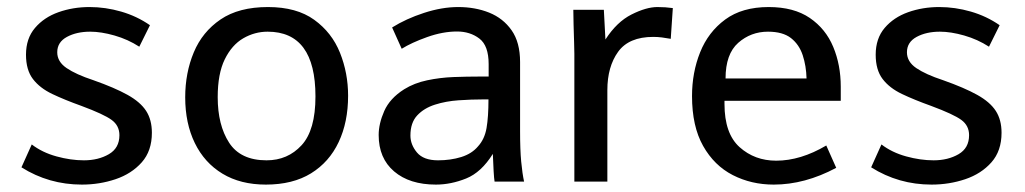

<svg xmlns="http://www.w3.org/2000/svg" viewBox="-20 -508 2867 537"><path d="M209 8.3Q116.7 8.3 40 -40L68.8 -104Q98.1 -81.5 137.9 -70.6Q177.7 -59.6 214.8 -59.6Q254.9 -59.6 284.4 -76.7Q314 -93.8 314 -129.9Q314 -156.7 292.2 -172.6Q270.5 -188.5 207.5 -211.9Q161.1 -228.5 126.2 -245.1Q91.3 -261.7 72 -287.1Q52.7 -312.5 52.7 -355Q52.7 -400.4 77.9 -429.9Q103 -459.5 143.6 -473.9Q184.1 -488.3 230.5 -488.3Q274.9 -488.3 318.8 -475.6Q362.8 -462.9 399.4 -437.5L369.6 -377.4Q337.9 -397.9 300.3 -408.7Q262.7 -419.4 232.4 -419.4Q194.3 -419.4 167.2 -404.8Q140.1 -390.1 140.1 -361.8Q140.1 -335.4 166.3 -317.6Q192.4 -299.8 241.2 -283.7Q300.8 -262.7 336.7 -242.7Q372.6 -222.7 388.7 -197.8Q404.8 -172.9 404.8 -136.7Q404.8 -85.9 376.5 -54Q348.1 -22 303.2 -6.8Q258.3 8.3 209 8.3Z M723.6 8.3Q652.8 8.3 602.3 -22.2Q551.8 -52.7 524.9 -107.9Q498 -163.1 498 -235.8Q498 -304.2 522 -361.6Q545.9 -418.9 596.9 -453.6Q647.9 -488.3 729.5 -488.3Q809.6 -488.3 858.9 -452.6Q908.2 -417 930.9 -360.4Q953.6 -303.7 953.6 -240.2Q953.6 -166.5 927.2 -110.6Q900.9 -54.7 849.9 -23.2Q798.8 8.3 723.6 8.3ZM725.6 -59.6Q784.7 -59.6 823.5 -101.8Q862.3 -144 862.3 -238.3Q862.3 -419.4 728.5 -419.4Q692.4 -419.4 660.4 -400.9Q628.4 -382.3 608.6 -342Q588.9 -301.8 588.9 -236.3Q588.9 -158.2 620.8 -108.9Q652.8 -59.6 725.6 -59.6Z M1199.2 8.3Q1125.5 8.3 1082.3 -28.6Q1039.1 -65.4 1039.1 -130.4Q1039.1 -162.1 1054.7 -197.5Q1070.3 -232.9 1110.4 -258.3Q1138.7 -275.9 1174.6 -283.4Q1210.4 -291 1248.3 -292.5Q1286.1 -293.9 1320.3 -293.9H1346.7V-328.6Q1346.7 -380.4 1320.8 -400.1Q1294.9 -419.9 1258.3 -419.9Q1218.3 -419.9 1174.6 -404.3Q1130.9 -388.7 1103.5 -371.6L1076.7 -431.2Q1115.7 -455.6 1165.8 -471.9Q1215.8 -488.3 1261.7 -488.3Q1309.1 -488.3 1348.1 -472.7Q1387.2 -457 1410.9 -423.3Q1434.6 -389.6 1434.6 -334.5V-141.1Q1434.6 -89.8 1437.7 -56.2Q1440.9 -22.5 1445.8 0H1363.3Q1361.8 -8.3 1360.6 -29.5Q1359.4 -50.8 1358.4 -77.6Q1326.2 -25.9 1283.7 -8.8Q1241.2 8.3 1199.2 8.3ZM1205.1 -59.6Q1240.2 -59.6 1270 -68.8Q1299.8 -78.1 1316.9 -98.6Q1335.4 -118.7 1340.8 -149.9Q1346.2 -181.2 1346.2 -230H1332Q1298.3 -230 1262.7 -227.5Q1227.1 -225.1 1196.5 -215.3Q1166 -205.6 1147 -185.3Q1127.9 -165 1127.9 -128.9Q1127.9 -103.5 1146.2 -81.5Q1164.6 -59.6 1205.1 -59.6Z M1586.4 0V-357.4Q1586.4 -365.7 1585.7 -389.4Q1585 -413.1 1584.2 -439.5Q1583.5 -465.8 1583.5 -480.5H1668.9L1673.3 -397.5Q1705.1 -446.8 1746.3 -467.5Q1787.6 -488.3 1818.8 -488.3Q1841.3 -488.3 1861.8 -485.4L1856 -399.4Q1842.8 -401.9 1831.1 -403.3Q1819.3 -404.8 1807.1 -404.8Q1738.8 -404.8 1708.7 -363Q1678.7 -321.3 1678.7 -255.9V0Z M2144 8.3Q2081.5 8.3 2029.5 -18.3Q1977.5 -44.9 1946.5 -99.9Q1915.5 -154.8 1915.5 -239.3Q1915.5 -305.2 1938.2 -361.8Q1960.9 -418.5 2008.3 -453.4Q2055.7 -488.3 2129.9 -488.3Q2200.2 -488.3 2244.9 -457.8Q2289.6 -427.2 2310.5 -376.7Q2331.5 -326.2 2331.5 -265.6V-226.1H2006.3V-217.3Q2006.3 -134.3 2048.6 -96.4Q2090.8 -58.6 2150.9 -58.6Q2219.2 -58.6 2291 -101.1L2318.8 -38.6Q2231 8.3 2144 8.3ZM2009.3 -288.6H2235.8Q2234.9 -323.7 2225.1 -353.5Q2215.3 -383.3 2192.4 -401.4Q2169.4 -419.4 2127.9 -419.4Q2080.1 -419.4 2044.7 -388.2Q2009.3 -356.9 2009.3 -288.6Z M2585.4 8.3Q2493.2 8.3 2416.5 -40L2445.3 -104Q2474.6 -81.5 2514.4 -70.6Q2554.2 -59.6 2591.3 -59.6Q2631.3 -59.6 2660.9 -76.7Q2690.4 -93.8 2690.4 -129.9Q2690.4 -156.7 2668.7 -172.6Q2647 -188.5 2584 -211.9Q2537.6 -228.5 2502.7 -245.1Q2467.8 -261.7 2448.5 -287.1Q2429.2 -312.5 2429.2 -355Q2429.2 -400.4 2454.3 -429.9Q2479.5 -459.5 2520 -473.9Q2560.5 -488.3 2606.9 -488.3Q2651.4 -488.3 2695.3 -475.6Q2739.3 -462.9 2775.9 -437.5L2746.1 -377.4Q2714.4 -397.9 2676.8 -408.7Q2639.2 -419.4 2608.9 -419.4Q2570.8 -419.4 2543.7 -404.8Q2516.6 -390.1 2516.6 -361.8Q2516.6 -335.4 2542.7 -317.6Q2568.8 -299.8 2617.7 -283.7Q2677.2 -262.7 2713.1 -242.7Q2749 -222.7 2765.1 -197.8Q2781.2 -172.9 2781.2 -136.7Q2781.2 -85.9 2752.9 -54Q2724.6 -22 2679.7 -6.8Q2634.8 8.3 2585.4 8.3Z"/></svg>

Font: Shanti
Style: Regular
Weight: 400
Designer: Vernon Adams
Foundry: Vernon Adams
Version: Version 1.100; ttfautohint (v1.8.4)